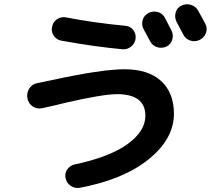

<svg xmlns="http://www.w3.org/2000/svg" viewBox="-20 -851 1040 919"><path d="M770.5 -763.7Q775.4 -753.9 785.6 -734.4Q795.9 -714.8 800.8 -705.1Q811.5 -683.6 804.2 -660.6Q796.9 -637.7 776.4 -627.9Q753.9 -618.2 731.4 -625.5Q709 -632.8 698.2 -654.3Q671.9 -703.1 667 -711.9Q656.2 -733.4 663.1 -755.9Q669.9 -778.3 691.4 -789.1Q713.9 -799.8 736.8 -793Q759.8 -786.1 770.5 -763.7ZM929.7 -797.9Q952.1 -757.8 962.9 -736.8Q973.6 -715.8 965.8 -693.4Q958 -670.9 936 -660.2Q914.1 -649.4 891.1 -656.7Q868.2 -664.1 857.4 -685.5Q847.7 -705.1 825.2 -746.1Q814.5 -767.6 820.8 -791Q827.1 -814.5 848.6 -824.2Q871.1 -835 894.5 -827.6Q918 -820.3 929.7 -797.9ZM296.9 -767.6Q426.8 -742.2 580.1 -727.5Q603.5 -725.6 617.7 -707.5Q631.8 -689.5 628.9 -666Q626 -642.6 607.4 -627.9Q588.9 -613.3 566.4 -615.2Q429.7 -627.9 274.4 -656.2Q251 -660.2 237.3 -680.2Q223.6 -700.2 229.5 -722.7Q233.4 -746.1 253.4 -759.3Q273.4 -772.5 296.9 -767.6ZM181.6 -333Q156.2 -328.1 136.2 -341.8Q116.2 -355.5 111.3 -380.4Q106.4 -405.3 119.6 -426.8Q132.8 -448.2 158.2 -453.1L224.6 -466.8Q465.8 -519.5 576.2 -519.5Q689.5 -519.5 751 -463.4Q812.5 -407.2 812.5 -306.6Q812.5 -186.5 691.9 -88.9Q571.3 8.8 361.3 47.9Q337.9 51.8 318.4 38.6Q298.8 25.4 293.9 2Q289.1 -20.5 301.3 -39.1Q313.5 -57.6 335.9 -63.5Q502.9 -98.6 589.4 -160.6Q675.8 -222.7 675.8 -296.9Q675.8 -399.4 542 -400.4Q472.7 -400.4 294.9 -359.4Q236.3 -344.7 181.6 -333Z"/></svg>

Font: Rounded-X Mgen+ 2m bold
Style: Bold
Weight: 700
Designer: [Source Han Sans]
Ryoko NISHIZUKA  (kana & ideographs); Paul D. Hunt (Latin, Greek & Cyrillic); Wenlong ZHANG  (bopomofo
Version: Version 1.059.20150602